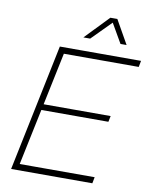

<svg xmlns="http://www.w3.org/2000/svg" viewBox="-100 -1012 856 1085"><g transform="rotate(10 328.5 -469.5)"><path d="M40 0 191 -729H657L650 -693H209L224 -710L80 -22L73 -36H513L506 0ZM144 -358 148 -392H542L535 -358ZM313 -803 444 -939H484L561 -803H526L462 -914L352 -803Z"/></g></svg>

Font: Mona Sans ExtraLight
Style: Italic
Weight: 200
Italic angle: -11.6951°
Designer: Deni Anggara
Foundry: GitHub
Version: Version 2.000